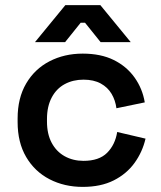

<svg xmlns="http://www.w3.org/2000/svg" viewBox="-20 -718 629 752"><path d="M304 14Q232 14 174 -16Q116 -46 82.5 -103Q49 -160 49 -240V-254Q49 -334 82.5 -391Q116 -448 174 -478Q232 -508 304 -508Q375 -508 425.5 -483Q476 -458 507 -414.5Q538 -371 547 -317L436 -294Q432 -325 417 -350.5Q402 -376 374.5 -391Q347 -406 307 -406Q266 -406 233.5 -388.5Q201 -371 182.5 -336Q164 -301 164 -252V-242Q164 -193 182.5 -158.5Q201 -124 233.5 -106Q266 -88 307 -88Q368 -88 399.5 -119.5Q431 -151 439 -201L550 -175Q538 -123 507 -80Q476 -37 425.5 -11.5Q375 14 304 14ZM117 -553 236 -698H373L492 -553H374L313 -629H296L235 -553Z"/></svg>

Font: Space Grotesk Light SemiBold
Style: Regular
Weight: 600
Version: Version 2.000